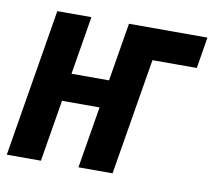

<svg xmlns="http://www.w3.org/2000/svg" viewBox="-68 -593 741 665"><g transform="rotate(10 303.0 -260.0)"><path d="M-4 0 82 -520H202L168 -315H300L334 -520H610L592 -410H436L368 0H248L284 -217H152L116 0Z"/></g></svg>

Font: Iosevka Extrabold Extended
Style: Italic
Weight: 800
Width: 7
Italic angle: -9°
Monospace: yes
Designer: Belleve Invis
Foundry: Belleve Invis
Version: Version 32.5.0; ttfautohint (v1.8.4)